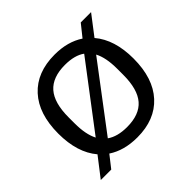

<svg xmlns="http://www.w3.org/2000/svg" viewBox="-149 -721 908 908"><g transform="rotate(-45 305.0 -267.0)"><path d="M157 -30 110 30H40L115 -67Q53 -140 53 -267Q53 -399 119.5 -471.5Q186 -544 305 -544Q392 -544 452 -504L500 -564H569L494 -466Q556 -393 556 -267Q556 -135 489.5 -62.5Q423 10 305 10Q217 10 157 -30ZM165 -129 407 -448Q370 -475 305 -475Q222 -475 182 -429.5Q142 -384 142 -287V-247Q142 -173 165 -129ZM305 -59Q388 -59 427.5 -104.5Q467 -150 467 -247V-287Q467 -362 444 -405L203 -86Q241 -59 305 -59Z"/></g></svg>

Font: Mozilla Text BETA
Style: Regular
Weight: 400
Designer: Studio DRAMA
Foundry: Studio DRAMA
Version: Version 0.100